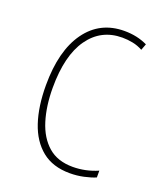

<svg xmlns="http://www.w3.org/2000/svg" viewBox="-108 -608 578 689"><g transform="rotate(20 180.5 -263.5)"><path d="M239 10Q174 10 132.5 -23.5Q91 -57 71 -117Q51 -177 51 -258Q51 -390 104 -463.5Q157 -537 250 -537Q299 -537 338 -518L329 -494Q311 -504 291 -508Q271 -512 251 -512Q170 -512 123.5 -446.5Q77 -381 77 -258Q77 -188 94 -133Q111 -78 147 -46.5Q183 -15 241 -15Q290 -15 336 -35V-9Q317 -1 291.5 4.5Q266 10 239 10Z"/></g></svg>

Font: Noto Sans Myanmar Condensed Thin
Style: Regular
Weight: 100
Width: 3
Designer: Monotype Design Team
Foundry: Monotype Imaging Inc.
Version: Version 2.107; ttfautohint (v1.8.4.7-5d5b)